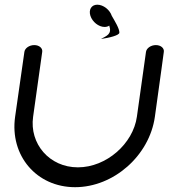

<svg xmlns="http://www.w3.org/2000/svg" viewBox="-20 -778 741 798"><path d="M660.9 -562.6C663.1 -577.6 648.7 -590.6 627.8 -590.6C606.9 -590.6 589 -577.6 586.8 -562.6C586.8 -562.6 564.6 -404.1 548.9 -292.6C533.2 -181.1 422.6 -82.5 303.7 -82.5C184.8 -82.5 101.9 -181.1 117.6 -292.6C133.2 -404.1 155.5 -562.6 155.5 -562.6C157.7 -577.6 143.3 -590.6 122.4 -590.6C101.5 -590.6 83.6 -577.6 81.4 -562.6C81.4 -562.6 65.5 -454.1 42.8 -292.6C20.1 -131.1 132 0 292.1 0C452.3 0 601 -131.1 623.7 -292.6C646.4 -454.1 660.9 -562.6 660.9 -562.6ZM355.8 -712.2C364 -687.2 389.7 -666 414.7 -666C422.4 -666 429 -668 434.1 -671.6C446.2 -635.5 423.5 -629.5 399.7 -616C433.2 -620.6 476.1 -631 476.1 -642.2C477.1 -658.5 456.2 -691.8 444.6 -712.2C436.4 -737.2 409.5 -758.5 384.5 -758.5C359.5 -758.5 347.7 -737.2 355.8 -712.2Z"/></svg>

Font: Hi.
Style: Regular
Weight: 400
Designer: Mew Too, Robert Jablonski
Foundry: Cannot Into Space Fonts
Version: Version 1.996